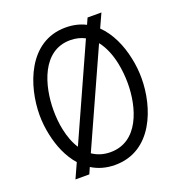

<svg xmlns="http://www.w3.org/2000/svg" viewBox="-134 -840 895 966"><g transform="rotate(-20 313.5 -357.5)"><path d="M195.3 -20C229.5 1.5 271 14.2 319.8 14.2C520 14.2 592.8 -196.3 592.8 -350.6C592.8 -385.3 589.4 -422.9 581.1 -460.4C565.9 -533.7 534.2 -606.4 482.4 -656.7L516.1 -730.5H441.9L426.8 -696.8C396.5 -712.4 360.8 -721.2 319.8 -721.2C119.1 -721.2 46.9 -504.9 46.9 -350.6C46.9 -316.9 50.8 -280.3 58.6 -244.1C72.3 -178.7 99.1 -113.8 142.1 -65.4L106 14.2H180.2ZM223.6 -83 452.1 -589.4C480 -554.2 497.6 -508.8 507.8 -461.4C515.6 -423.8 519 -385.7 519 -350.6C519 -220.7 470.2 -54.2 319.8 -54.2C281.7 -54.2 250 -64.9 223.6 -83ZM173.8 -136.2C153.3 -167 140.1 -204.6 131.8 -243.2C124 -278.8 121.1 -315.9 121.1 -350.6C121.1 -480.5 168.9 -653.3 319.8 -653.3C350.1 -653.3 376 -646.5 398.4 -634.8Z"/></g></svg>

Font: Tuffy
Style: Regular
Weight: 500
Designer: Thatcher Ulrich, Karoly Barta and Michael Everson
Version: Version 001.270